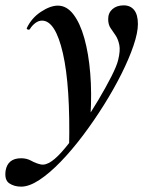

<svg xmlns="http://www.w3.org/2000/svg" viewBox="-94 -416 567 717"><path d="M-15 281Q-41 281 -59.5 268.5Q-78 256 -73 221Q-65 175 -15 175Q6 175 23 184.5Q40 194 58 198Q76 202 99 186Q121 171 151 134.5Q181 98 213 51.5Q245 5 273.5 -43Q302 -91 322 -130.5Q342 -170 347 -191Q356 -227 351.5 -248.5Q347 -270 337.5 -284Q328 -298 319 -311Q310 -324 310 -345Q310 -368 326 -382Q342 -396 368 -396Q393 -396 407 -378.5Q421 -361 421 -326Q421 -294 404.5 -245.5Q388 -197 359.5 -140Q331 -83 294 -24Q257 35 216 89.5Q175 144 133 187.5Q91 231 53 256Q15 281 -15 281ZM164 135Q169 -94 141 -216.5Q113 -339 63 -339Q50 -339 38 -330Q26 -321 18 -308Q16 -304 10.5 -305.5Q5 -307 6 -311Q24 -349 59 -372Q94 -395 122 -395Q155 -395 180 -362.5Q205 -330 221 -273Q237 -216 243 -142Q249 -68 244 16Z"/></svg>

Font: Cormorant Garamond Light
Style: Bold Italic
Weight: 700
Italic angle: -10°
Version: Version 4.001